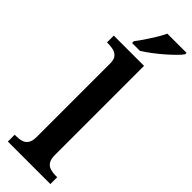

<svg xmlns="http://www.w3.org/2000/svg" viewBox="-318 -967 974 974"><g transform="rotate(45 169.5 -479.5)"><path d="M16 0V-49H28Q49 -49 66 -54.5Q83 -60 93 -75.5Q103 -91 103 -120V-647Q103 -676 91 -689.5Q79 -703 62 -707Q45 -711 28 -711H16V-760H233V-120Q233 -91 243 -75.5Q253 -60 270.5 -54.5Q288 -49 308 -49H321V0ZM108 -812Q123 -831 140.5 -857Q158 -883 174.5 -910Q191 -937 201 -959H339V-949Q330 -936 310 -916Q290 -896 264.5 -874Q239 -852 213 -832.5Q187 -813 165 -799H108Z"/></g></svg>

Font: Noto Serif Khmer SemiBold
Style: Regular
Weight: 600
Version: Version 2.003